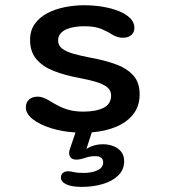

<svg xmlns="http://www.w3.org/2000/svg" viewBox="-20 -508 659 750"><path d="M300 222Q284.5 222 271.5 220.5Q258.5 219 248 215.5Q218 205.5 218 186Q218 173.5 226 167.2Q234 161 245.5 161Q254.5 161 267.5 164Q275.5 166 285.8 166.8Q296 167.5 307 167.5Q339.5 167.5 361.2 157Q383 146.5 383 126.5Q383 113.5 374.8 107.8Q366.5 102 353 102Q340 102 329.5 104Q319 106 310 109.5Q302 112 294 113.8Q286 115.5 278 115.5Q264 115.5 257 108.2Q250 101 250 89.5Q250 85.5 251.2 80Q252.5 74.5 254.5 69.5L275 9.5Q224 6.5 179.8 -7.2Q135.5 -21 108.2 -42.2Q81 -63.5 81 -88.5Q81 -108.5 93.8 -119.5Q106.5 -130.5 127 -130.5Q137.5 -130.5 148.8 -126.5Q160 -122.5 173.5 -114.5Q189.5 -104.5 207.8 -94.8Q226 -85 250 -78.5Q274 -72 306 -72Q355 -72 384.5 -86.8Q414 -101.5 414 -135.5Q414 -155.5 397.8 -168Q381.5 -180.5 353 -188.8Q324.5 -197 287 -204Q233 -214 190.2 -230.8Q147.5 -247.5 122.5 -276.5Q97.5 -305.5 97.5 -352Q97.5 -389 116 -414.8Q134.5 -440.5 165 -456.5Q195.5 -472.5 233 -480Q270.5 -487.5 308.5 -487.5Q345.5 -487.5 380.5 -481.8Q415.5 -476 443.8 -464.8Q472 -453.5 488.5 -437Q505 -420.5 505 -399.5Q505 -380.5 492.2 -370.5Q479.5 -360.5 460.5 -360.5Q448.5 -360.5 438.5 -363.8Q428.5 -367 417 -373.5Q402.5 -383.5 377 -394.5Q351.5 -405.5 309.5 -405.5Q293.5 -405.5 275.5 -403.2Q257.5 -401 242 -394.8Q226.5 -388.5 216.8 -377.5Q207 -366.5 207 -349.5Q207 -330 223 -318Q239 -306 266.2 -298.2Q293.5 -290.5 329 -283.5Q383.5 -274 428.2 -258.5Q473 -243 499.2 -215Q525.5 -187 525.5 -140Q525.5 -93.5 500.5 -61.8Q475.5 -30 433 -12.5Q390.5 5 338.5 9L317.5 74Q330.5 65 347.5 60.2Q364.5 55.5 382.5 55.5Q402.5 55.5 421.2 62.2Q440 69 452.5 83.5Q465 98 465 121.5Q465 155 441.8 177.5Q418.5 200 381 211Q343.5 222 300 222Z"/></svg>

Font: Sono ExtraLight Monospace Medium
Style: Regular
Weight: 500
Version: Version 2.112